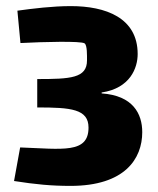

<svg xmlns="http://www.w3.org/2000/svg" viewBox="-20 -597 519 629"><path d="M313 -291V-294C407 -308 431 -375 431 -420C431 -539 326 -577 212 -577C152 -577 88 -569 37 -562L47 -456C123 -460 245 -463 257 -455C266 -449 265 -415 265 -399C265 -341 211 -338 102 -338V-245C212 -245 270 -240 270 -179C270 -93 184 -109 46 -114L26 -4C96 7 148 12 211 12C389 12 446 -77 446 -164C446 -225 415 -284 313 -291Z"/></svg>

Font: FilmFarsi Display
Style: Regular
Weight: 400
Designer: Borna Izadpanah
Foundry: Borna Izadpanah
Version: Version 1.000;PS 001.000;hotconv 1.0.88;makeotf.lib2.5.64775